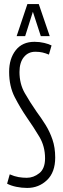

<svg xmlns="http://www.w3.org/2000/svg" viewBox="-20 -916 311 946"><path d="M234 -692 221 -647Q204 -654 189 -657.5Q174 -661 154 -661Q119 -661 97.5 -634.5Q76 -608 76 -561Q76 -503 102 -457.5Q128 -412 160 -366Q183 -335 204 -301.5Q225 -268 238.5 -228.5Q252 -189 252 -140Q252 -67 211.5 -28.5Q171 10 114 10Q87 10 60.5 4.5Q34 -1 15 -11L28 -57Q51 -47 71 -43.5Q91 -40 112 -40Q145 -40 173.5 -62.5Q202 -85 202 -136Q202 -195 174 -242Q146 -289 113 -336Q80 -384 52.5 -437.5Q25 -491 25 -562Q25 -627 57.5 -668.5Q90 -710 150 -710Q175 -710 198 -704.5Q221 -699 234 -692ZM62 -738 115 -896H171L225 -738H181L142 -858L104 -738Z"/></svg>

Font: Georama Extra Condensed Light
Style: Regular
Weight: 300
Width: 2
Designer: Jean-Baptiste Levee
Foundry: Production Type
Version: Version 1.000